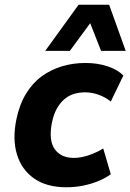

<svg xmlns="http://www.w3.org/2000/svg" viewBox="-20 -780 551 811"><path d="M260 11Q178 11 125 -25.5Q72 -62 52 -126.5Q32 -191 49 -275Q62 -338 89.5 -383.5Q117 -429 156 -457.5Q195 -486 242 -500Q289 -514 341 -514Q393 -514 435.5 -499.5Q478 -485 501 -461L448 -351Q426 -369 397.5 -379.5Q369 -390 340 -390Q315 -390 293 -383.5Q271 -377 252.5 -361.5Q234 -346 220 -321Q206 -296 199 -260Q185 -186 211.5 -149.5Q238 -113 292 -113Q322 -113 355.5 -124.5Q389 -136 416 -153L448 -44Q426 -28 396 -15.5Q366 -3 331.5 4Q297 11 260 11ZM171 -565 312 -760H441L511 -565H407L361 -682L275 -565Z"/></svg>

Font: Nunito Sans 7pt SemiCondensed ExtraBold
Style: Italic
Weight: 800
Width: 4
Italic angle: -9°
Designer: Vernon Adams
Foundry: Vernon Adams
Version: Version 3.101;gftools[0.9.27]